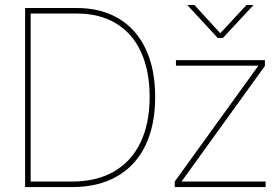

<svg xmlns="http://www.w3.org/2000/svg" viewBox="-20 -760 1138 780"><path d="M93.8 0V-22.5H272.5Q372.6 -22.5 443.4 -63.5Q514.2 -104.5 551 -181.6Q587.9 -258.8 587.9 -366.2Q587.9 -472.2 553 -548.3Q518.1 -624.5 451.4 -664.8Q384.8 -705.1 291 -705.1H93.8V-727.5H291Q390.6 -727.5 462.4 -684.6Q534.2 -641.6 572.3 -560.3Q610.4 -479 610.4 -366.2Q610.4 -251 570.6 -168.7Q530.8 -86.4 454.8 -43.2Q378.9 0 272.5 0ZM104.5 0H82V-727.5H104.5ZM689.9 -22.5 1029.3 -492.7V-493.2H694.8V-515.6H1056.2V-492.2L717.8 -22.9V-22.5H1059.1V0H689.9ZM875 -625 981.4 -739.7H1009.8V-739.3L885.7 -606H864.3L741.2 -739.3V-739.7H770Z"/></svg>

Font: Intratopia Thin
Style: Regular
Weight: 100
Designer: Rasmus Andersson
Foundry: rsms
Version: Version 3.000;Glyphs 3.2.3 (3260)